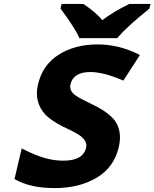

<svg xmlns="http://www.w3.org/2000/svg" viewBox="-20 -951 789 981"><path d="M514 -573Q472 -583 442 -583Q355 -583 340 -520Q333 -487 365 -464Q387 -448 455 -416Q548 -371 576 -320Q603 -270 587 -200Q563 -96 474 -43Q385 10 259 10Q136 10 58 -34L54 -36L91 -193L100 -188Q164 -156 211 -143Q257 -130 304 -130Q405 -130 420 -197Q428 -229 389 -258Q365 -275 302 -304Q243 -334 213 -364Q153 -428 174 -519Q197 -619 279.5 -671.5Q362 -724 479 -724Q587 -724 689 -673L695 -670L610 -539L604 -542Q554 -563 514 -573ZM743 -907 741 -905Q629 -815 582 -760L580 -756H386L384 -760Q373 -785 354 -814Q329 -854 291 -905L289 -907L295 -931H405L407 -930Q469 -889 503 -848Q557 -890 639 -930L640 -931H749Z"/></svg>

Font: Passageway
Style: BdIt
Weight: 700
Foundry: Ascender Corporation
Version: Version 1.11